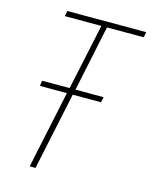

<svg xmlns="http://www.w3.org/2000/svg" viewBox="-109 -786 678 858"><g transform="rotate(15 230.0 -357.0)"><path d="M139 0 215 -359H346L351 -384H221L285 -689H455L460 -714H95L90 -689H259L194 -384H67L63 -359H188L112 0Z"/></g></svg>

Font: Noto Sans Display SemiCondensed Thin
Style: Italic
Weight: 250
Width: 4
Designer: Monotype Design team
Foundry: Monotype Imaging Inc.
Version: 1.000